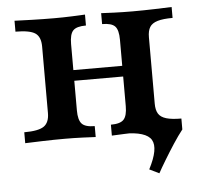

<svg xmlns="http://www.w3.org/2000/svg" viewBox="-45 -462 679 650"><g transform="rotate(-5 294.5 -137.5)"><path d="M471 141.1 437.9 125Q473.4 56.5 456 26.6Q438.7 -3.2 360.5 -3.2L425 -25.8L542.7 -36.3H561.3V0Q546 19.4 528.6 46Q511.3 72.6 496 98Q480.6 123.4 471 141.1ZM321.8 0V-37.1Q354 -37.1 365.7 -50Q377.4 -62.9 377.4 -95.2V-321Q377.4 -354 365.7 -366.5Q354 -379 321.8 -379V-416.1Q336.3 -415.3 366.5 -414.1Q396.8 -412.9 428.2 -412.9Q465.3 -412.9 503.6 -414.1Q541.9 -415.3 561.3 -416.1V-379Q529 -379 510.1 -373.4Q491.1 -367.7 483.5 -355.2Q475.8 -342.7 475.8 -321V-95.2Q475.8 -73.4 483.5 -60.9Q491.1 -48.4 510.1 -42.7Q529 -37.1 561.3 -37.1V0Q541.9 -0.8 503.6 -2Q465.3 -3.2 428.2 -3.2Q396.8 -3.2 366.5 -2Q336.3 -0.8 321.8 0ZM27.4 0V-37.1Q75.8 -37.1 94.4 -50Q112.9 -62.9 112.9 -95.2V-321Q112.9 -354 94.4 -366.5Q75.8 -379 27.4 -379V-416.1Q46.8 -415.3 85.9 -414.1Q125 -412.9 162.1 -412.9Q193.5 -412.9 223 -414.1Q252.4 -415.3 266.9 -416.1V-379Q234.7 -379 223 -366.5Q211.3 -354 211.3 -321V-95.2Q211.3 -62.9 223 -50Q234.7 -37.1 266.9 -37.1V0Q252.4 -0.8 223 -2Q193.5 -3.2 162.1 -3.2Q125 -3.2 85.9 -2Q46.8 -0.8 27.4 0ZM173.4 -196V-232.3H415.3V-196Z"/></g></svg>

Font: Playfair 9pt SemiBold
Style: Regular
Weight: 600
Designer: Claus Eggers Sørensen
Foundry: Claus Eggers Sørensen
Version: Version 2.001;gftools[0.9.30]